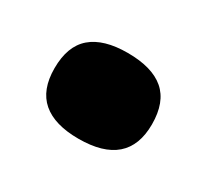

<svg xmlns="http://www.w3.org/2000/svg" viewBox="-50 -204 307 285"><g transform="rotate(30 103.5 -61.5)"><path d="M103 12Q62 12 41 -6Q20 -24 20 -61Q20 -99 41 -117Q62 -135 103 -135Q145 -135 166 -117Q187 -99 187 -61Q187 12 103 12Z"/></g></svg>

Font: Bricolage Grotesque 60pt SemiBold
Style: Regular
Weight: 600
Version: Version 1.001;gftools[0.9.33.dev8+g029e19f]